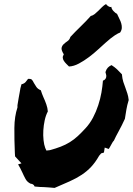

<svg xmlns="http://www.w3.org/2000/svg" viewBox="-20 -919 649 939"><path d="M576.2 -555.7Q578.1 -534.2 583 -518.6Q587.9 -502.9 593.8 -488.3Q598.6 -474.6 603 -461.4Q607.4 -448.2 609.4 -429.7Q601.6 -404.3 598.1 -382.8Q594.7 -361.3 590.8 -337.9Q575.2 -303.7 560.5 -277.3Q545.9 -251 537.1 -231.4Q532.2 -226.6 528.8 -220.2Q525.4 -213.9 521.5 -207Q519.5 -204.1 516.6 -198.2Q513.7 -192.4 511.7 -190.4L492.2 -197.3L488.3 -172.9L474.6 -168.9L464.8 -157.2Q446.3 -125 425.8 -103Q405.3 -81.1 379.4 -64Q353.5 -46.9 320.8 -32.2Q288.1 -17.6 247.1 0Q230.5 -2 218.3 -2.4Q206.1 -2.9 195.3 -3.9Q176.8 -3.9 149.4 -6.8Q146.5 -14.6 140.6 -17.6Q134.8 -20.5 129.9 -20.5Q113.3 -28.3 105 -43.5Q96.7 -58.6 88.9 -76.2Q84 -86.9 79.1 -96.2Q74.2 -105.5 68.4 -115.2L85 -120.1L63.5 -143.6Q61.5 -146.5 58.6 -148.9Q55.7 -151.4 53.7 -154.3L52.7 -169.9Q49.8 -237.3 50.3 -293.5Q50.8 -349.6 65.4 -393.6V-404.3Q68.4 -425.8 71.3 -439.9Q74.2 -454.1 76.2 -466.8Q79.1 -488.3 85 -506.8Q98.6 -509.8 105.5 -518.1Q112.3 -526.4 117.2 -533.2Q130.9 -534.2 135.7 -529.3Q140.6 -524.4 145.5 -513.7Q150.4 -504.9 157.7 -494.1Q165 -483.4 179.7 -477.5Q181.6 -469.7 185.1 -461.4Q188.5 -453.1 192.4 -443.4Q200.2 -426.8 206.5 -408.7Q212.9 -390.6 213.9 -374Q204.1 -355.5 198.7 -331.1Q193.4 -306.6 191.9 -281.7Q190.4 -256.8 192.9 -233.9Q195.3 -210.9 201.2 -195.3L207 -182.6L223.6 -184.6Q252.9 -192.4 276.9 -201.7Q300.8 -210.9 321.3 -223.6Q341.8 -236.3 360.4 -253.4Q378.9 -270.5 399.4 -293Q419.9 -315.4 435.1 -344.2Q450.2 -373 460.4 -404.3Q470.7 -435.5 476.1 -466.3Q481.4 -497.1 483.4 -524.4Q500 -530.3 500 -547.9L498 -558.6Q494.1 -564.5 498 -572.3Q503.9 -590.8 525.4 -600.6Q541 -590.8 553.2 -579.1Q565.4 -567.4 576.2 -555.7ZM567.4 -759.8Q559.6 -757.8 541.5 -746.1Q523.4 -734.4 495.1 -709Q480.5 -696.3 460 -677.2Q439.5 -658.2 415.5 -640.1Q391.6 -622.1 366.2 -608.4Q340.8 -594.7 317.4 -593.8Q310.5 -600.6 303.7 -607.4Q296.9 -614.3 292.5 -621.1Q288.1 -627.9 287.1 -635.7Q286.1 -643.6 292 -653.3Q279.3 -673.8 281.2 -684.6Q283.2 -695.3 291.5 -703.1Q299.8 -710.9 310.1 -717.8Q320.3 -724.6 324.2 -738.3Q346.7 -762.7 373.5 -788.6Q400.4 -814.5 423.8 -840.8Q433.6 -842.8 442.9 -850.1Q452.1 -857.4 460.9 -866.2Q469.7 -875 479 -884.3Q488.3 -893.6 499 -899.4Q501 -893.6 510.3 -888.2Q519.5 -882.8 524.4 -885.7Q525.4 -875 535.2 -864.7Q544.9 -854.5 552.7 -850.6Q558.6 -836.9 564.5 -825.7Q570.3 -814.5 573.2 -803.7Q576.2 -793 575.7 -782.2Q575.2 -771.5 567.4 -759.8Z"/></svg>

Font: Permanent Marker
Style: Regular
Weight: 400
Designer: Font Diner, Inc
Foundry: Font Diner, Inc
Version: Version 1.000